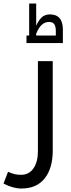

<svg xmlns="http://www.w3.org/2000/svg" viewBox="-60 -833 405 1093"><path d="M62 240.2Q14.2 240.2 -40 211.9L-14.2 145Q10.3 155.8 25.9 158.9Q41.5 162.1 60.1 162.1Q105 162.1 130.4 125.5Q155.8 88.9 155.8 28.8V-484.9H240.2V23.9Q240.2 125 194.3 182.6Q148.4 240.2 62 240.2ZM90.8 -630.9H106V-813H146V-686Q158.2 -715.3 176.5 -733.2Q194.8 -751 224.1 -751Q297.9 -751 297.9 -664.1V-587.9H90.8ZM257.8 -630.9V-655.8Q257.8 -682.1 249 -695.1Q240.2 -708 219.2 -708Q195.8 -708 178 -692.1Q160.2 -676.3 146 -641.1V-630.9Z"/></svg>

Font: Noto Sans Kufi Arabic
Style: Regular
Weight: 400
Designer: Monotype Design team
Foundry: Monotype Imaging Inc.
Version: Version 1.02